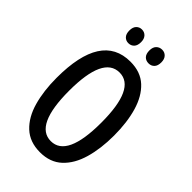

<svg xmlns="http://www.w3.org/2000/svg" viewBox="-268 -995 1100 1100"><g transform="rotate(45 282.0 -445.5)"><path d="M516 -358Q516 -252 492 -169Q468 -86 416.5 -38Q365 10 283 10Q200 10 148 -38.5Q96 -87 72.5 -170.5Q49 -254 49 -359Q49 -724 283 -724Q366 -724 417 -676.5Q468 -629 492 -546.5Q516 -464 516 -358ZM152 -358Q152 -79 282 -79Q412 -79 412 -358Q412 -636 283 -636Q152 -636 152 -358ZM152 -846Q152 -873 165.5 -887Q179 -901 199 -901Q220 -901 233.5 -886.5Q247 -872 247 -846Q247 -818 233.5 -804Q220 -790 199 -790Q179 -790 165.5 -804Q152 -818 152 -846ZM314 -846Q314 -873 328 -887Q342 -901 363 -901Q384 -901 397.5 -886.5Q411 -872 411 -846Q411 -818 397.5 -804Q384 -790 363 -790Q341 -790 327.5 -804Q314 -818 314 -846Z"/></g></svg>

Font: Noto Sans Tamil ExtraCondensed Medium
Style: Regular
Weight: 500
Width: 2
Designer: Jelle Bosma - Monotype Design Team
Foundry: Monotype Imaging Inc.
Version: Version 2.004; ttfautohint (v1.8.4.7-5d5b)